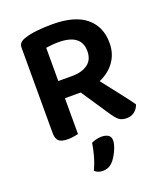

<svg xmlns="http://www.w3.org/2000/svg" viewBox="-154 -723 908 1063"><g transform="rotate(-20 299.5 -191.5)"><path d="M207 -1Q198 1 181.5 4Q165 7 146 7Q108 7 92.5 -7Q77 -21 77 -54V-556Q77 -575 87 -585Q97 -595 115 -601Q147 -612 190.5 -616.5Q234 -621 280 -621Q412 -621 478 -566.5Q544 -512 544 -416Q544 -353 511 -306.5Q478 -260 420 -235Q464 -178 504.5 -126.5Q545 -75 565 -46Q557 -20 537 -5.5Q517 9 493 9Q462 9 445.5 -5Q429 -19 413 -43L300 -212H207ZM287 -314Q344 -314 378.5 -339Q413 -364 413 -415Q413 -516 278 -516Q258 -516 239.5 -514Q221 -512 205 -510V-314ZM327 212Q314 226 299.5 232Q285 238 268 238Q238 238 220 220Q238 182 248.5 143.5Q259 105 264 71Q277 65 292 61Q307 57 323 57Q347 57 362.5 66.5Q378 76 378 98Q378 110 373.5 126Q369 142 361.5 158Q354 174 345 188.5Q336 203 327 212Z"/></g></svg>

Font: Baloo Thambi 2 SemiBold
Style: Regular
Weight: 600
Designer: Aadarsh Rajan and Ek Type
Foundry: Ek Type
Version: Version 1.640;hotconv 1.0.111;makeotfexe 2.5.65597; ttfautoh